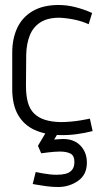

<svg xmlns="http://www.w3.org/2000/svg" viewBox="-20 -530 421 769"><path d="M223 -15H173L132 54L145 84Q159 82 172 80.5Q185 79 197 78Q209 77 220 77Q246 77 262 85Q278 93 278 119Q278 139 268.5 150.5Q259 162 243 166Q227 170 207 170Q194 170 180 168.5Q166 167 152 164.5Q138 162 123 159L111 207Q112 207 128 210Q144 213 167 216Q190 219 213 219Q257 219 292.5 194.5Q328 170 328 121Q328 79 300.5 51.5Q273 24 223 27Q216 28 209.5 28Q203 28 197 29ZM335 -433 349 -478Q318 -492 283.5 -501Q249 -510 215 -510Q153 -510 111.5 -486Q70 -462 49.5 -419Q29 -376 29 -319V-174Q29 -110 52.5 -69.5Q76 -29 119 -9.5Q162 10 219 11Q252 12 286 7.5Q320 3 351 -5L340 -55Q341 -55 331 -53Q321 -51 303.5 -48Q286 -45 264.5 -43Q243 -41 221 -41Q185 -42 159 -50.5Q133 -59 116 -76Q99 -93 91.5 -120.5Q84 -148 84 -186L85 -311Q86 -354 99 -387.5Q112 -421 141 -440Q170 -459 217 -459Q246 -458 277.5 -451.5Q309 -445 335 -433Z"/></svg>

Font: Advent Pro
Style: Regular
Weight: 400
Designer: VivaRado, Andreas Kalpakidis
Foundry: VivaRado, Andreas Kalpakidis
Version: Version 3.000